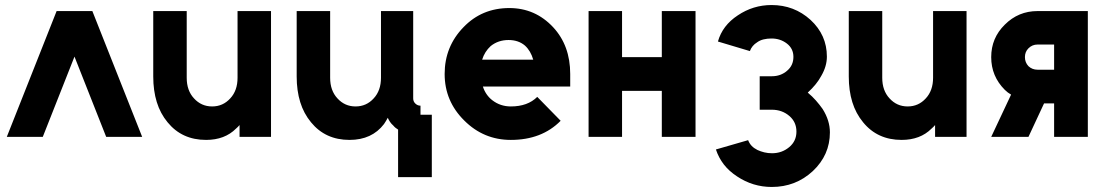

<svg xmlns="http://www.w3.org/2000/svg" viewBox="-20 -544 4397 763"><path d="M7 0 205 -500H347L545 0H402L276 -319L150 0Z M589 -500V-240Q589 -184 603 -138.5Q617 -93 646 -58Q703 12 799 12Q873 12 918 -33Q922 -36 925 -39.5Q928 -43 932 -47V0H1057V-500H924V-235Q924 -184 895 -153Q866 -121 823 -121Q780 -121 751 -153Q722 -184 722 -235V-500Z M1159 -500V-240Q1159 -184 1173 -138.5Q1187 -93 1216 -58Q1273 12 1369 12Q1458 12 1506 -51Q1510 -57 1514 -63.5Q1518 -70 1521 -76Q1525 -67 1530 -59.5Q1535 -52 1543 -45Q1547 -40 1552 -36Q1557 -32 1562 -29V160H1696V-88H1651V-124Q1639 -124 1630 -133Q1622 -141 1622 -153V-500H1494V-235Q1494 -184 1465 -153Q1436 -121 1393 -121Q1350 -121 1321 -153Q1292 -184 1292 -235V-500Z M2246 -200V-250Q2246 -363 2178 -436Q2107 -512 2004 -512Q1895 -512 1822 -436Q1747 -359 1747 -250Q1747 -142 1825 -65Q1902 12 2010 12Q2133 12 2208 -64L2115 -159Q2077 -121 2010 -121Q1968 -121 1936 -146Q1923 -156 1913.5 -170Q1904 -184 1899 -200ZM2001 -385Q2040 -385 2066 -363Q2089 -342 2099 -307H1896Q1906 -339 1930 -361Q1960 -385 2001 -385Z M2319 0H2452V-183H2610V0H2744V-500H2610V-317H2452V-500H2319Z M3046 -524Q2973 -524 2912 -483Q2851 -443 2833 -379L2960 -341Q2968 -363 2989 -376Q3000 -384 3014.5 -387.5Q3029 -391 3046 -391Q3081 -391 3107 -371Q3133 -351 3133 -318Q3133 -284 3108 -263Q3083 -241 3047 -241H2999V-108H3047Q3088 -108 3117 -83Q3145 -59 3145 -21Q3145 17 3116 41Q3087 65 3048 65Q3032 65 3017.5 61.5Q3003 58 2990 52Q2976 45 2967 35.5Q2958 26 2953 13L2825 50Q2836 83 2856.5 109.5Q2877 136 2909 157Q2972 199 3047 199Q3142 199 3210 136Q3278 72 3278 -18Q3278 -65 3249 -111Q3237 -128 3222.5 -144.5Q3208 -161 3190 -176Q3226 -209 3244 -243Q3255 -262 3260.5 -281Q3266 -300 3266 -319Q3266 -405 3201 -465Q3136 -524 3046 -524Z M3353 -500V-240Q3353 -184 3367 -138.5Q3381 -93 3410 -58Q3467 12 3563 12Q3637 12 3682 -33Q3686 -36 3689 -39.5Q3692 -43 3696 -47V0H3821V-500H3688V-235Q3688 -184 3659 -153Q3630 -121 3587 -121Q3544 -121 3515 -153Q3486 -184 3486 -235V-500Z M3998 -168 3919 0H4067L4129 -133Q4130 -133 4131 -133Q4132 -133 4133 -133H4169V0H4303V-500H4103Q4027 -500 3973 -446Q3919 -393 3919 -317Q3919 -241 3973 -187Q3979 -181 3985 -176.5Q3991 -172 3998 -168ZM4169 -367V-267H4103Q4082 -267 4067 -281Q4053 -296 4053 -317Q4053 -338 4067 -352Q4082 -367 4103 -367Z"/></svg>

Font: Unageo
Style: Bold
Weight: 700
Designer: Richard Sepsi
Foundry: Richard Sepsi
Version: Version 2.000